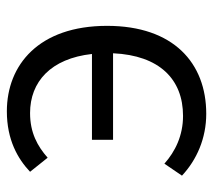

<svg xmlns="http://www.w3.org/2000/svg" viewBox="-50 -544 607 546"><g transform="rotate(-90 253.0 -270.5)"><path d="M129 -252H375C369 -120 301 -53 197 -53C141 -53 96 -75 61 -106L27 -56C72 -14 133 13 203 13C347 13 453 -80 453 -269C453 -463 342 -554 210 -554C129 -554 75 -523 38 -488L78 -438C111 -467 149 -488 205 -488C294 -488 360 -429 373 -312H129Z"/></g></svg>

Font: Noto Sans HK DemiLight
Style: Regular
Weight: 350
Designer: Ryoko NISHIZUKA 西塚涼子 (kana, bopomofo & ideographs); Paul D. Hunt (Latin, Greek & Cyrillic); Sandoll Communications 산돌커뮤니
Foundry: Adobe
Version: Version 2.004;hotconv 1.0.118;makeotfexe 2.5.65603